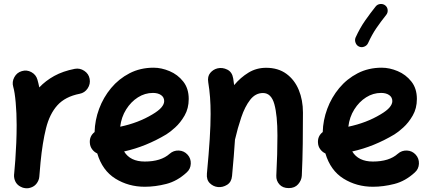

<svg xmlns="http://www.w3.org/2000/svg" viewBox="-20 -901 2205 985"><path d="M110.4 64.5Q101.6 63.5 93.3 60.5Q93.3 60.5 92.8 60.1Q92.3 60.1 91.8 59.6Q60.1 46.9 53.2 13.2Q51.3 3.4 52.2 -6.3Q52.2 -8.3 52.7 -10.3Q54.2 -27.8 55.7 -45.4Q57.1 -63 58.6 -80.6Q61.5 -122.1 63.5 -168.2Q65.4 -214.4 65.4 -259.8Q65.4 -321.3 60.5 -375.2Q55.7 -429.2 47.9 -455.6Q40.5 -481 53.5 -504.9Q66.4 -528.8 91.8 -536.1Q117.2 -543.9 140.9 -531Q164.6 -518.1 171.9 -492.7Q177.2 -474.6 181.6 -452.6Q213.9 -486.8 258.5 -511.5Q303.2 -536.1 363.8 -547.9Q389.6 -552.7 412.4 -537.6Q435.1 -522.5 439.9 -496.6Q444.8 -470.2 429.7 -447.5Q414.6 -424.8 388.7 -419.9Q314.5 -405.3 274.4 -360.8Q234.4 -316.4 216.1 -242.9Q197.8 -169.4 188 -68.4Q185.1 -28.8 181.6 6.3Q180.7 16.1 176.8 24.9Q163.1 56.6 129.9 63.5Q128.9 63.5 128.4 64Q128.4 64 127.9 64Q119.1 65.4 110.4 64.5Z M937.5 -16.1Q889.2 28.3 832.8 42.7Q776.4 57.1 722.7 57.1Q639.2 57.1 572 15.4Q504.9 -26.4 479 -113.8Q462.9 -121.1 452.4 -135.5Q441.9 -149.9 440.9 -168.5Q438.5 -202.6 465.3 -223.6Q466.8 -284.2 488.5 -342.8Q510.3 -401.4 549.8 -449Q589.4 -496.6 644.5 -525.1Q699.7 -553.7 768.1 -553.7Q808.1 -553.7 849.9 -536.1Q891.6 -518.6 919.9 -482.9Q948.2 -447.3 948.2 -393.1Q948.2 -345.2 927 -308.3Q905.8 -271.5 878.4 -246.8Q851.1 -222.2 833 -211.4Q781.7 -180.7 727.8 -158.7Q673.8 -136.7 616.7 -124Q647.9 -72.3 722.7 -72.3Q806.2 -72.3 850.6 -112.3Q870.6 -129.9 897.5 -128.7Q924.3 -127.4 942.4 -107.4Q960 -87.9 958.7 -60.8Q957.5 -33.7 937.5 -16.1ZM764.6 -424.3Q723.6 -424.3 687.7 -401.6Q651.9 -378.9 627.2 -339.6Q602.5 -300.3 596.7 -251Q689.5 -270.5 761.7 -314Q793.9 -333 808.1 -349.9Q822.3 -366.7 822.3 -382.3Q822.3 -401.9 806.4 -413.1Q790.5 -424.3 764.6 -424.3Z M1041.5 -10.3Q1051.3 -114.7 1055.9 -187.7Q1060.5 -260.7 1060.5 -315.9Q1060.5 -362.3 1057.6 -401.1Q1054.7 -439.9 1048.3 -479Q1043.5 -508.8 1058.6 -526.9Q1073.7 -544.9 1095.7 -550.3Q1121.1 -556.2 1146 -543.9Q1170.9 -531.7 1176.3 -499Q1179.2 -481 1181.2 -464.4Q1213.9 -503.4 1254.6 -528.3Q1295.4 -553.2 1345.2 -553.2Q1406.7 -553.2 1449 -522.5Q1491.2 -491.7 1512.7 -439.7Q1534.2 -387.7 1534.2 -323.7Q1534.2 -245.6 1533.2 -163.6Q1532.2 -81.5 1528.3 0.5Q1526.9 24.4 1509.5 44.2Q1492.2 64 1461.4 64Q1430.2 64 1413.3 44.9Q1396.5 25.9 1397.5 0.5Q1400.4 -57.6 1401.9 -108.2Q1403.3 -158.7 1403.3 -205.6Q1403.3 -309.1 1387.5 -366.5Q1371.6 -423.8 1329.1 -423.8Q1290.5 -423.8 1263.4 -388.9Q1236.3 -354 1217.8 -299.1Q1199.2 -244.1 1185.5 -184.6Q1183.1 -144.5 1179.2 -98.4Q1175.3 -52.2 1170.4 2Q1167.5 33.2 1145 47.1Q1122.6 61 1098.1 58.6Q1074.2 56.2 1056.4 38.8Q1038.6 21.5 1041.5 -10.3Z M2107.9 -16.1Q2059.6 28.3 2003.2 42.7Q1946.8 57.1 1893.1 57.1Q1809.6 57.1 1742.4 15.4Q1675.3 -26.4 1649.4 -113.8Q1633.3 -121.1 1622.8 -135.5Q1612.3 -149.9 1611.3 -168.5Q1608.9 -202.6 1635.7 -223.6Q1637.2 -284.2 1658.9 -342.8Q1680.7 -401.4 1720.2 -449Q1759.8 -496.6 1814.9 -525.1Q1870.1 -553.7 1938.5 -553.7Q1978.5 -553.7 2020.3 -536.1Q2062 -518.6 2090.3 -482.9Q2118.7 -447.3 2118.7 -393.1Q2118.7 -345.2 2097.4 -308.3Q2076.2 -271.5 2048.8 -246.8Q2021.5 -222.2 2003.4 -211.4Q1952.1 -180.7 1898.2 -158.7Q1844.2 -136.7 1787.1 -124Q1818.4 -72.3 1893.1 -72.3Q1976.6 -72.3 2021 -112.3Q2041 -129.9 2067.9 -128.7Q2094.7 -127.4 2112.8 -107.4Q2130.4 -87.9 2129.2 -60.8Q2127.9 -33.7 2107.9 -16.1ZM1935.1 -424.3Q1894 -424.3 1858.2 -401.6Q1822.3 -378.9 1797.6 -339.6Q1772.9 -300.3 1767.1 -251Q1859.9 -270.5 1932.1 -314Q1964.4 -333 1978.5 -349.9Q1992.7 -366.7 1992.7 -382.3Q1992.7 -401.9 1976.8 -413.1Q1960.9 -424.3 1935.1 -424.3ZM1956.1 -873.5Q1967.3 -864.7 1968.8 -850.3Q1970.2 -835.9 1961.4 -824.7Q1934.1 -790.5 1911.1 -757.1Q1888.2 -723.6 1868.2 -679.7Q1862.3 -667 1848.4 -661.6Q1834.5 -656.2 1821.8 -662.1Q1809.6 -667.5 1804.2 -681.4Q1798.8 -695.3 1804.2 -708.5Q1827.1 -758.3 1853.5 -795.9Q1879.9 -833.5 1907.2 -867.7Q1916 -878.9 1930.7 -880.4Q1945.3 -881.8 1956.1 -873.5Z"/></svg>

Font: Mikhak Bold
Style: Regular
Weight: 700
Designer: Amin Abedi
Version: Version 3.3